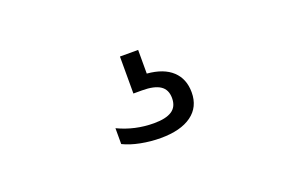

<svg xmlns="http://www.w3.org/2000/svg" viewBox="-45 -132 690 461"><g transform="rotate(-20 300.0 99.0)"><path d="M411.5 129.5Q411.5 167 383.5 187.2Q355.5 207.5 304.5 207.5Q279 207.5 253.5 202.5Q228 197.5 210 188.5V148Q253 168.5 301.5 168.5Q332 168.5 347.2 158.5Q362.5 148.5 362.5 126.5Q362.5 104.5 347.2 94.5Q332 84.5 301 84.5H279V-10H325.5V50.5Q367.5 54 389.5 74.5Q411.5 95 411.5 129.5Z"/></g></svg>

Font: Encode Sans Expanded
Style: Regular
Weight: 400
Width: 7
Designer: Multiple Designers
Foundry: Impallari Type
Version: Version 2.000